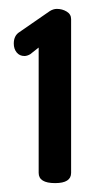

<svg xmlns="http://www.w3.org/2000/svg" viewBox="-20 -752 224 432"><path d="M67 -363V-645L48 -630Q41 -626 35 -626Q24 -626 17.5 -634Q11 -642 11 -654Q11 -672 24 -680L92 -727Q100 -732 108 -732Q120 -732 130 -726Q140 -720 140 -709V-363Q140 -340 104 -340Q67 -340 67 -363Z"/></svg>

Font: AkaAcidDosis
Style: SemiBold
Weight: 600
Designer: Edgar Tolentino, Pablo Impallari, Igino Marini, Cyberella
Foundry: Edgar Tolentino, Pablo Impallari, Igino Marini, Cyberella
Version: Version 1.007